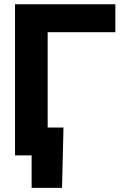

<svg xmlns="http://www.w3.org/2000/svg" viewBox="-20 -748 597 924"><path d="M535.2 -593.2H209.4V0H52.3V-727.5H535.2ZM132.2 0H89.6V-134.1H285.5L278.5 156.2H132.2Z"/></svg>

Font: Intratopia Thin
Style: Regular
Weight: 100
Designer: Rasmus Andersson
Foundry: rsms
Version: Version 3.000;Glyphs 3.2.3 (3260)